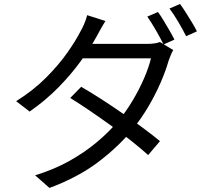

<svg xmlns="http://www.w3.org/2000/svg" viewBox="-20 -866 1040 954"><path d="M765 -806.2Q778 -788.8 792.8 -764.2Q807.7 -739.7 822.1 -714.7Q836.5 -689.7 846.7 -669.2L792.6 -645.1Q777.8 -675.5 754.8 -715.3Q731.9 -755.1 711.9 -783.5ZM874.6 -846.3Q888.2 -827.9 903.8 -803Q919.5 -778.1 934.4 -753.6Q949.3 -729.1 958.5 -710.3L904.8 -686.1Q888.5 -719 865.9 -757.3Q843.3 -795.5 822.1 -823.5ZM383.5 -434.8Q431.5 -406.9 484.5 -372.8Q537.4 -338.6 590 -302Q642.6 -265.5 690.4 -230.4Q738.2 -195.3 774.8 -164.6L716.1 -95.6Q681.7 -126.8 634.6 -164.2Q587.6 -201.7 534.4 -240.1Q481.1 -278.5 428.3 -314.5Q375.4 -350.4 329.1 -379.3ZM840.7 -617.3Q834.4 -606.8 828.1 -591.4Q821.9 -576 817.6 -563.9Q803.2 -513 777.4 -453.9Q751.6 -394.9 716.3 -335Q681 -275.2 636.6 -220.6Q568.8 -137.3 468.4 -61.2Q368 14.9 225.8 67.8L154.4 5Q247.7 -23.3 324.1 -66Q400.5 -108.6 461.4 -159.8Q522.3 -210.9 566.9 -264.4Q605.9 -310.8 638.5 -365.5Q671.2 -420.3 695.1 -475.1Q719.1 -530 730.1 -576.2H359.5L391.5 -647.9H709.4Q729.5 -647.9 746.3 -650.2Q763.1 -652.5 774.8 -657.3ZM504 -761.6Q491.5 -742 479.1 -719.6Q466.7 -697.2 459.2 -683.2Q429.3 -628.8 381.9 -563.1Q334.5 -497.5 270.8 -432.3Q207 -367.2 127.2 -311.7L60.2 -363.3Q146.2 -417 209.4 -480.7Q272.6 -544.4 315.3 -605.3Q357.9 -666.2 380.9 -711.9Q388.8 -725 398.8 -748.2Q408.8 -771.4 413.1 -790.6Z"/></svg>

Font: Noto Sans SC Thin
Style: Regular
Weight: 100
Designer: Ryoko NISHIZUKA 西塚涼子 (kana, bopomofo & ideographs); Paul D. Hunt (Latin, Greek & Cyrillic); Sandoll Communications 산돌커뮤니
Foundry: Adobe
Version: Version 2.004-H2;hotconv 1.0.118;makeotfexe 2.5.65603